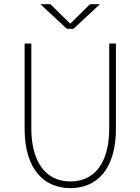

<svg xmlns="http://www.w3.org/2000/svg" viewBox="-20 -914 690 944"><path d="M326 11Q279 11 238 -6Q197 -23 166.2 -58.8Q135.5 -94.5 118.2 -150.5Q101 -206.5 101 -284V-700H134V-286Q134 -198.5 157.8 -139.8Q181.5 -81 224.5 -51.5Q267.5 -22 326 -22Q385 -22 427.8 -51.5Q470.5 -81 493.8 -139.8Q517 -198.5 517 -286V-700H550V-284Q550 -206.5 533 -150.5Q516 -94.5 485.5 -58.8Q455 -23 414.2 -6Q373.5 11 326 11ZM178.5 -893.5H227.5L325.5 -797.5L422.5 -893.5H471.5L341.5 -772.5H308.5Z"/></svg>

Font: Trispace Thin Thin
Style: Regular
Weight: 250
Version: Version 1.210